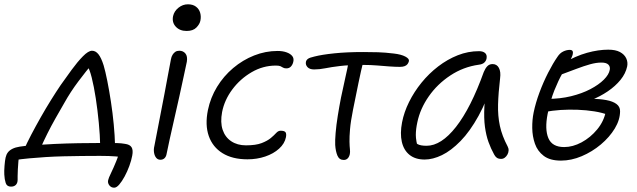

<svg xmlns="http://www.w3.org/2000/svg" viewBox="-58 -732 2964 893"><path d="M51 -30Q66 -65 87 -105Q108 -145 131.5 -186.5Q155 -228 179 -266.5Q203 -305 224 -336Q248 -370 275 -407Q302 -444 327.5 -470Q353 -496 370 -496Q387 -496 400 -479.5Q413 -463 424 -428Q432 -401 441 -356Q450 -311 458 -258.5Q466 -206 471 -153.5Q476 -101 477 -58L408 -55Q407 -103 401.5 -161Q396 -219 387.5 -274.5Q379 -330 368.5 -371.5Q358 -413 347 -427L375 -440Q343 -402 306.5 -353.5Q270 -305 241 -253Q219 -215 199.5 -180.5Q180 -146 163 -112Q146 -78 129 -40ZM473 141Q459 141 450.5 130Q442 119 445 106Q447 96 458.5 72.5Q470 49 483 17Q496 -15 503 -50L524 0Q510 -2 480.5 -4.5Q451 -7 407 -7Q365 -7 322 -6.5Q279 -6 237 -5Q195 -4 155 -1.5Q115 1 77.5 4.5Q40 8 7 13L32 -13Q29 1 27.5 19.5Q26 38 25 56Q24 74 24 87Q24 100 24 104Q24 119 16 127.5Q8 136 -7 136Q-26 136 -31.5 119Q-37 102 -38 80Q-39 65 -37 39.5Q-35 14 -32 1Q-29 -13 -21.5 -23Q-14 -33 0 -40Q14 -47 34 -50Q58 -54 100.5 -57Q143 -60 196.5 -62.5Q250 -65 307 -66Q364 -67 416 -67Q433 -67 451 -67Q469 -67 487.5 -66.5Q506 -66 523 -63Q546 -60 554 -47Q562 -34 557 -8Q553 14 543.5 40Q534 66 521.5 89Q509 112 496.5 126.5Q484 141 473 141Z M688 11Q676 11 668.5 2Q661 -7 658.5 -22Q656 -37 660 -53Q676 -137 687.5 -195Q699 -253 707 -296Q715 -339 722 -376.5Q729 -414 737 -456Q739 -468 744.5 -477Q750 -486 757.5 -491Q765 -496 776 -496Q794 -496 804.5 -483Q815 -470 811 -445Q806 -422 797 -379.5Q788 -337 776.5 -285Q765 -233 753 -181Q741 -129 731.5 -85.5Q722 -42 717 -17Q715 -4 707.5 3.5Q700 11 688 11ZM810 -588Q778 -588 759.5 -608Q741 -628 747 -657Q752 -680 772 -696Q792 -712 816 -712Q839 -712 853.5 -701Q868 -690 873 -672.5Q878 -655 874 -636Q871 -620 855.5 -604Q840 -588 810 -588Z M1093 9Q1023 9 977 -19.5Q931 -48 913 -99.5Q895 -151 909 -220Q921 -278 951.5 -328Q982 -378 1026.5 -415.5Q1071 -453 1124 -474Q1177 -495 1233 -495Q1257 -495 1275 -488.5Q1293 -482 1301.5 -471Q1310 -460 1306 -444Q1303 -431 1295 -422.5Q1287 -414 1274 -414Q1264 -414 1258.5 -417.5Q1253 -421 1246.5 -424Q1240 -427 1225 -427Q1165 -427 1112 -396Q1059 -365 1022.5 -316Q986 -267 975 -211Q966 -163 977.5 -128.5Q989 -94 1017.5 -75Q1046 -56 1086 -56Q1132 -56 1159 -66.5Q1186 -77 1201.5 -90Q1217 -103 1226.5 -113.5Q1236 -124 1247 -124Q1264 -124 1269.5 -117.5Q1275 -111 1272 -94Q1266 -64 1240 -40.5Q1214 -17 1175.5 -4Q1137 9 1093 9Z M1403 -409Q1382 -409 1372 -420Q1362 -431 1365 -445Q1367 -453 1374.5 -458.5Q1382 -464 1404 -469Q1439 -478 1497.5 -484Q1556 -490 1631 -490Q1668 -490 1700.5 -489Q1733 -488 1774 -483Q1808 -479 1827 -469Q1846 -459 1844 -448Q1842 -440 1837.5 -434Q1833 -428 1824.5 -424.5Q1816 -421 1802 -421Q1780 -421 1753 -423Q1726 -425 1696 -427.5Q1666 -430 1634 -430Q1565 -430 1523.5 -425Q1482 -420 1455 -414.5Q1428 -409 1403 -409ZM1541 12Q1520 12 1511.5 -8Q1503 -28 1501 -58Q1500 -78 1503 -114Q1506 -150 1513 -193.5Q1520 -237 1528 -278Q1539 -331 1548.5 -372.5Q1558 -414 1563 -442L1632 -447Q1627 -427 1621 -401Q1615 -375 1609 -345Q1603 -315 1596.5 -283.5Q1590 -252 1584 -222Q1573 -167 1570 -131Q1567 -95 1567.5 -73Q1568 -51 1569.5 -38Q1571 -25 1569 -15Q1567 -6 1563 0Q1559 6 1553.5 9Q1548 12 1541 12Z M1917 10Q1874 10 1847 -11.5Q1820 -33 1811 -72Q1802 -111 1812 -163Q1821 -210 1844.5 -257.5Q1868 -305 1902.5 -347.5Q1937 -390 1980 -423Q2023 -456 2071 -475Q2119 -494 2170 -494Q2188 -494 2198 -485.5Q2208 -477 2205 -460Q2203 -449 2194.5 -441Q2186 -433 2169 -431Q2097 -421 2036.5 -381Q1976 -341 1936 -283.5Q1896 -226 1883 -163Q1876 -131 1876 -104.5Q1876 -78 1888 -36L1854 -93Q1871 -69 1884.5 -61.5Q1898 -54 1926 -54Q1994 -54 2063 -142Q2132 -230 2192 -397Q2199 -414 2208.5 -424Q2218 -434 2233 -434Q2253 -434 2262.5 -416Q2272 -398 2268 -368Q2260 -300 2258.5 -246.5Q2257 -193 2267 -146.5Q2277 -100 2303 -51Q2308 -42 2307.5 -32Q2307 -22 2302 -13Q2297 -4 2289.5 1.5Q2282 7 2273 7Q2260 7 2252.5 1.5Q2245 -4 2240 -14Q2225 -41 2214 -71.5Q2203 -102 2197.5 -142Q2192 -182 2195 -238Q2198 -294 2211 -372L2240 -371Q2208 -266 2168 -193.5Q2128 -121 2084 -76Q2040 -31 1997.5 -10.5Q1955 10 1917 10Z M2551 15Q2500 15 2471 -7Q2442 -29 2430 -63.5Q2418 -98 2417.5 -136.5Q2417 -175 2424 -209Q2433 -253 2451 -301.5Q2469 -350 2491.5 -394Q2514 -438 2535 -468Q2546 -485 2561.5 -492.5Q2577 -500 2592 -500Q2602 -500 2605 -494.5Q2608 -489 2606 -480Q2603 -466 2589.5 -444.5Q2576 -423 2557.5 -390.5Q2539 -358 2520.5 -312Q2502 -266 2489 -202Q2475 -131 2492.5 -89.5Q2510 -48 2566 -48Q2606 -48 2647 -70Q2688 -92 2719.5 -130Q2751 -168 2760 -215L2772 -197Q2744 -208 2706.5 -214Q2669 -220 2628.5 -221.5Q2588 -223 2549 -220.5Q2510 -218 2478 -211L2487 -272Q2547 -272 2598 -284.5Q2649 -297 2688 -317.5Q2727 -338 2750.5 -361.5Q2774 -385 2778 -407Q2781 -422 2771.5 -431.5Q2762 -441 2739 -441Q2715 -441 2686.5 -433Q2658 -425 2623.5 -412Q2589 -399 2546 -383Q2533 -378 2524.5 -384.5Q2516 -391 2518 -400Q2521 -411 2535 -421Q2549 -431 2559 -437Q2620 -472 2672.5 -486.5Q2725 -501 2771 -501Q2805 -501 2825.5 -490Q2846 -479 2854.5 -461Q2863 -443 2859 -423Q2852 -390 2828 -360.5Q2804 -331 2768.5 -307Q2733 -283 2692.5 -267Q2652 -251 2611 -245L2605 -272Q2652 -274 2692 -273Q2732 -272 2762 -266.5Q2792 -261 2809 -248.5Q2826 -236 2826 -215Q2826 -175 2801.5 -134.5Q2777 -94 2736.5 -60Q2696 -26 2647.5 -5.5Q2599 15 2551 15Z"/></svg>

Font: Shantell Sans Light
Style: Italic
Weight: 300
Italic angle: -11°
Designer: Stephen Nixon, Anya Danilova, Shantell Martin
Foundry: Arrow Type
Version: Version 1.008;[ac192a2d6]